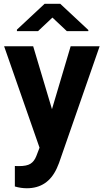

<svg xmlns="http://www.w3.org/2000/svg" viewBox="-20 -770 542 1003"><path d="M294.9 -750H212.9L68.4 -615.2V-607.4H178.7L253.9 -678.2L329.1 -607.4H441.4V-613.3ZM153.3 -528.3H1.5L186.5 1.5L169.9 44.9C162.6 64 152.3 77.1 139.2 85.4C126 93.8 106 97.7 79.1 97.7L57.6 97.2V204.1C78.6 210.4 99.6 213.4 120.1 213.4C192.9 213.4 244.6 178.7 276.4 109.9L288.1 82L500.5 -528.3H349.1L251.5 -199.7Z"/></svg>

Font: Roboto
Style: Bold
Weight: 700
Designer: Google
Version: Version 2.137; 2017